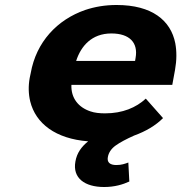

<svg xmlns="http://www.w3.org/2000/svg" viewBox="-20 -558 736 769"><path d="M401 -104C379 -104 359 -106 342 -112C294 -128 264 -165 266 -218H670L681 -278C688 -317 688 -353 682 -385C664 -476 589 -538 447 -538C401 -538 360 -531 321 -518C209 -479 125 -390 103 -265L99 -246C93 -213 94 -181 101 -152C123 -63 203 -2 333 8C307 29 288 54 282 89C270 155 319 191 397 191C439 191 472 181 498 169L494 93C480 98 467 103 446 103C420 103 408 92 412 71C415 54 425 38 443 25C461 12 486 -1 517 -15C564 -32 603 -55 633 -85L564 -163C525 -127 471 -104 401 -104ZM523 -326 521 -314H285C304 -373 347 -424 426 -424C499 -424 534 -387 523 -326Z"/></svg>

Font: Asimov
Style: XWidIt
Weight: 500
Designer: Google
Version: Version 2.000980; 2014